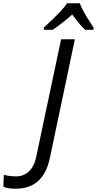

<svg xmlns="http://www.w3.org/2000/svg" viewBox="-176 -951 584 1159"><path d="M-81.1 188Q-132.3 188 -155.8 175.8L-152.8 104Q-119.1 113.8 -76.2 113.8Q-33.2 113.3 -1 83Q31.2 52.7 43 -5.9L192.9 -713.9H275.9L125 2.9Q86.4 188 -81.1 188ZM388.7 -771H338.4Q310.5 -794.4 259.8 -863.3Q194.3 -805.2 141.6 -771H88.4V-784.2Q205.1 -891.1 228.5 -931.2H305.7Q323.7 -882.8 368.2 -816.4L388.7 -784.2Z"/></svg>

Font: OpenSans-Italic
Style: Italic
Weight: 400
Italic angle: -12°
Foundry: Ascender Corporation
Version: Version 1.10